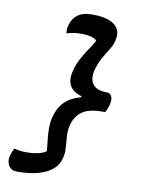

<svg xmlns="http://www.w3.org/2000/svg" viewBox="-100 -838 801 1078"><g transform="rotate(10 300.0 -299.0)"><path d="M284 -438Q293 -475 310.5 -508Q328 -541 347 -569Q366 -597 379 -619Q381 -621 382 -624.5Q383 -628 384 -631Q369 -643 347 -648Q325 -653 297 -653Q273 -653 255.5 -650.5Q238 -648 218 -642H212Q211 -650 211 -661Q211 -672 214 -684Q225 -726 254.5 -748Q284 -770 333 -770H341Q424 -770 464 -739.5Q504 -709 491 -655L490 -648Q485 -623 467.5 -596Q450 -569 431.5 -536Q413 -503 402 -458Q392 -409 415 -381.5Q438 -354 487 -354H490Q513 -354 521 -336Q529 -318 522 -289Q519 -278 514.5 -266Q510 -254 503 -243H486Q412 -243 374.5 -217Q337 -191 323 -144Q313 -109 315 -75Q317 -41 320 -10Q323 21 316 48L314 55Q301 110 239 141Q177 172 76 172H72Q41 172 26 148.5Q11 125 19 91Q23 77 27 67.5Q31 58 36 48H42Q66 56 109 56Q141 56 169.5 50Q198 44 217 32Q218 28 218.5 24.5Q219 21 218 18Q216 -7 212 -38.5Q208 -70 208.5 -104Q209 -138 217 -167Q231 -220 264.5 -253Q298 -286 356 -302L357 -308Q306 -322 289 -355.5Q272 -389 284 -438Z"/></g></svg>

Font: Recursive Mn Csl St SmB
Style: Italic
Weight: 600
Italic angle: -15°
Monospace: yes
Version: Version 1.079;hotconv 1.0.112;makeotfexe 2.5.65598; ttfautoh